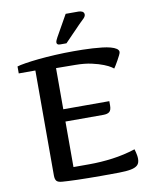

<svg xmlns="http://www.w3.org/2000/svg" viewBox="-98 -983 847 1061"><g transform="rotate(-10 325.5 -452.0)"><path d="M163.6 0Q140.6 -2 133.1 -11.5Q125.5 -21 125.5 -42V-630.9H32.2V-669.9Q46.9 -674.8 78.9 -679.9Q110.8 -685.1 153.8 -689.5Q196.8 -693.8 248 -696.5Q299.3 -699.2 352.5 -699.2Q375.5 -699.2 403.1 -698.7Q430.7 -698.2 458.3 -696.5Q485.8 -694.8 511.7 -691.9Q537.6 -689 557.6 -683.6Q577.6 -678.2 589.6 -670.2Q601.6 -662.1 601.6 -650.9Q601.6 -646 595.5 -633.3Q589.4 -620.6 581.5 -606.7Q573.7 -592.8 566.4 -580.8Q559.1 -568.8 556.6 -565.9Q556.6 -566.4 543.7 -575.2Q530.8 -584 504.6 -594.5Q478.5 -605 439.5 -613.8Q400.4 -622.6 348.6 -623L240.2 -624V-393.1H498.5V-369.1Q498.5 -343.3 487.5 -333.7Q476.6 -324.2 452.6 -324.2H240.2V-68.8H328.6Q394 -68.8 460 -77.6Q525.9 -86.4 589.4 -106.9Q589.4 -106.4 590.8 -101.8Q592.3 -97.2 594.2 -89.4Q596.2 -81.5 597.9 -71.5Q599.6 -61.5 599.6 -51.8Q599.6 -28.8 587.9 -17.1Q576.2 -5.4 550.3 -0.2Q524.4 4.9 482.2 5.4Q439.9 5.9 379.4 5.9Q346.2 5.9 312.7 5.4Q279.3 4.9 250.2 4.2Q221.2 3.4 198.5 2.2Q175.8 1 163.6 0ZM344.7 -910.2H416.5Q421.4 -910.2 427 -909.2Q432.6 -908.2 437.3 -905.8Q441.9 -903.3 444.8 -899.2Q447.8 -895 447.8 -888.2Q447.8 -876 430.7 -861.3Q426.3 -856.9 418.9 -849.9Q411.6 -842.8 403.1 -834Q394.5 -825.2 385.3 -815.4Q376 -805.7 366.7 -796.4Q345.2 -773.9 320.8 -749H285.6Q274.9 -749 270.8 -752.9Q266.6 -756.8 266.6 -762.2Q266.6 -768.1 269.8 -775.6Q272.9 -783.2 276.9 -790Z"/></g></svg>

Font: Artifika
Style: Medium
Weight: 500
Designer: Yulya Zhdanova | Cyreal.org
Foundry: Yulya Zhdanova | Cyreal
Version: Version 1.000